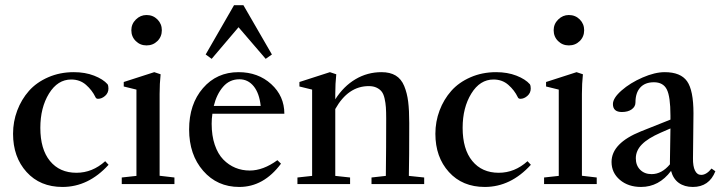

<svg xmlns="http://www.w3.org/2000/svg" viewBox="-20 -722 2832 753"><path d="M225.1 11.2Q137.2 11.2 84.2 -47.4Q31.2 -106 31.2 -197.3Q31.2 -245.1 47.6 -288.6Q64 -332 93.5 -365.5Q123 -398.9 168.9 -418.9Q214.8 -439 269.5 -439Q314 -439 349.1 -425.3Q384.3 -411.6 401.9 -391.6Q405.3 -385.7 405.3 -375Q405.3 -357.4 392.1 -345.9Q378.9 -334.5 364.7 -334.5Q356.9 -334.5 354.5 -340.8Q341.3 -368.2 317.4 -389.2Q293.5 -410.2 259.3 -410.2Q206.1 -410.2 172.1 -355Q138.2 -299.8 138.2 -220.7Q138.2 -136.7 176 -90.6Q213.9 -44.4 279.8 -44.4Q342.3 -44.4 392.6 -89.8L405.8 -75.7Q326.7 11.2 225.1 11.2Z M554.7 -543.9Q529.8 -543.9 512.5 -561Q495.1 -578.1 495.1 -603.5Q495.1 -627.9 512.9 -645.5Q530.8 -663.1 554.7 -663.1Q580.1 -663.1 597.4 -645.8Q614.7 -628.4 614.7 -603.5Q614.7 -578.1 597.4 -561Q580.1 -543.9 554.7 -543.9ZM457.5 0V-25.9L515.1 -32.2V-370.6L465.3 -382.8V-400.4L585 -439L609.9 -430.7Q606 -394 606 -353.5V-32.7L664.1 -25.9V0Z M810.1 -491.2 786.6 -508.3 897.9 -701.7H934.6L1046.4 -508.3L1022 -491.2L915.5 -615.2ZM918.5 11.2Q832 11.2 776.9 -52Q721.7 -115.2 721.7 -214.4Q721.7 -313.5 775.9 -376.2Q830.1 -439 915.5 -439Q992.2 -439 1043.7 -392.1Q1095.2 -345.2 1095.2 -275.9H813Q810.1 -255.9 810.1 -236.8Q810.1 -189.9 822.3 -154.1Q834.5 -118.2 855.7 -96.4Q877 -74.7 903.1 -64Q929.2 -53.2 959.5 -53.2Q1012.2 -53.2 1067.9 -93.8L1082 -80.1Q1014.2 11.2 918.5 11.2ZM918.9 -411.1Q880.4 -411.1 855 -381.8Q829.6 -352.5 818.4 -306.6H1002.4Q997.1 -356.4 974.9 -383.8Q952.6 -411.1 918.9 -411.1Z M1146.5 0V-25.9L1204.1 -32.2V-370.6L1154.3 -382.8V-400.4L1273.9 -439L1298.8 -430.7Q1294.9 -394 1294.9 -353.5V-332.5Q1327.6 -383.8 1374.3 -411.4Q1420.9 -439 1476.1 -439Q1509.8 -439 1531.7 -425.8Q1553.7 -412.6 1565.2 -384.8Q1576.7 -356.9 1580.8 -323.2Q1585 -289.6 1585 -238.8Q1585 -100.1 1583.5 -32.2L1643.6 -25.9V0H1437V-25.9L1493.2 -32.2Q1494.6 -142.6 1494.6 -257.3Q1494.6 -283.7 1493.4 -301Q1492.2 -318.4 1488.3 -335.7Q1484.4 -353 1477.1 -362.5Q1469.7 -372.1 1457 -378.2Q1444.3 -384.3 1426.3 -384.3Q1345.2 -384.3 1294.9 -294.4V-32.2L1353 -25.9V0Z M1881.3 11.2Q1793.5 11.2 1740.5 -47.4Q1687.5 -106 1687.5 -197.3Q1687.5 -245.1 1703.9 -288.6Q1720.2 -332 1749.8 -365.5Q1779.3 -398.9 1825.2 -418.9Q1871.1 -439 1925.8 -439Q1970.2 -439 2005.4 -425.3Q2040.5 -411.6 2058.1 -391.6Q2061.5 -385.7 2061.5 -375Q2061.5 -357.4 2048.3 -345.9Q2035.2 -334.5 2021 -334.5Q2013.2 -334.5 2010.7 -340.8Q1997.6 -368.2 1973.6 -389.2Q1949.7 -410.2 1915.5 -410.2Q1862.3 -410.2 1828.4 -355Q1794.4 -299.8 1794.4 -220.7Q1794.4 -136.7 1832.3 -90.6Q1870.1 -44.4 1936 -44.4Q1998.5 -44.4 2048.8 -89.8L2062 -75.7Q1982.9 11.2 1881.3 11.2Z M2210.9 -543.9Q2186 -543.9 2168.7 -561Q2151.4 -578.1 2151.4 -603.5Q2151.4 -627.9 2169.2 -645.5Q2187 -663.1 2210.9 -663.1Q2236.3 -663.1 2253.7 -645.8Q2271 -628.4 2271 -603.5Q2271 -578.1 2253.7 -561Q2236.3 -543.9 2210.9 -543.9ZM2113.8 0V-25.9L2171.4 -32.2V-370.6L2121.6 -382.8V-400.4L2241.2 -439L2266.1 -430.7Q2262.2 -394 2262.2 -353.5V-32.7L2320.3 -25.9V0Z M2494.1 11.2Q2443.8 11.2 2411.1 -16.6Q2378.4 -44.4 2378.4 -86.9Q2378.4 -160.6 2494.1 -207L2609.4 -252.9V-269Q2609.4 -342.8 2595.2 -371.1Q2581.1 -399.4 2544.4 -399.4Q2509.8 -399.4 2491 -378.7Q2472.2 -357.9 2472.2 -320.3Q2472.2 -303.7 2457.5 -293.2Q2442.9 -282.7 2418.9 -282.7Q2383.8 -282.7 2383.8 -314Q2383.8 -337.4 2417.7 -367.2Q2451.7 -397 2500 -418Q2548.3 -439 2586.9 -439Q2649.4 -439 2674.6 -403.3Q2699.7 -367.7 2699.7 -277.8Q2699.7 -244.1 2698.7 -182.6Q2697.8 -121.1 2697.8 -101.6Q2697.3 -70.3 2705.6 -53.2Q2713.9 -36.1 2730 -36.1Q2750.5 -36.1 2770.5 -61L2785.6 -50.3Q2761.2 11.2 2697.3 11.2Q2664.6 11.2 2642.3 -4.6Q2620.1 -20.5 2611.8 -51.8Q2564.5 11.2 2494.1 11.2ZM2473.6 -101.1Q2473.6 -73.2 2490.7 -56.2Q2507.8 -39.1 2535.6 -39.1Q2575.2 -39.1 2607.4 -77.6V-90.8Q2607.4 -111.8 2608.4 -154.3Q2609.4 -196.8 2609.4 -218.3L2571.3 -201.7Q2521 -179.7 2497.3 -155.5Q2473.6 -131.3 2473.6 -101.1Z"/></svg>

Font: Elstob 14pt Medium
Style: Regular
Weight: 500
Designer: Peter S. Baker
Version: Version 1.015